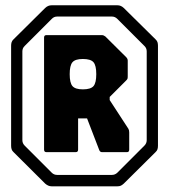

<svg xmlns="http://www.w3.org/2000/svg" viewBox="-20 -686 624 708"><path d="M170 1Q158 1 146.5 -9L30 -125Q24.5 -130 22.8 -135.8Q21 -141.5 21 -148.5V-517.5Q21 -524.5 22.8 -530.2Q24.5 -536 30 -541L146.5 -656.5Q157 -666.5 170 -666.5H413.5Q426 -666.5 436.5 -656.5L553.5 -541Q559 -536 560.8 -530.2Q562.5 -524.5 562.5 -517.5V-148.5Q562.5 -141.5 560.8 -135.8Q559 -130 553.5 -125L436.5 -9Q431 -4 426 -1.5Q421 1 413.5 1ZM191 -41H392.5Q404 -41 412.5 -49L512.5 -149Q521 -157.5 521 -169V-496.5Q521 -508.5 512.5 -516.5L412.5 -616.5Q404 -625 392.5 -625H191Q179 -625 171 -616.5L71 -516.5Q62.5 -508.5 62.5 -496.5V-169Q62.5 -157.5 71 -149L171 -49Q179 -41 191 -41ZM151 -125Q142.5 -125 142.5 -134.5V-547.5Q142.5 -556.5 151 -556.5H355Q359.5 -556.5 362.2 -555.2Q365 -554 368.5 -551.5L445 -475.5Q451 -469.5 451 -462.5V-405Q451 -398 450 -395.5Q449 -393 445 -389L384.5 -328.5V-317L453.5 -211Q456.5 -206 456.5 -197.5V-134.5Q456.5 -125 448.5 -125H356Q349 -125 346 -132.5L301 -249.5H268V-134.5Q268 -125 259.5 -125ZM285.5 -356.5Q314.5 -356.5 324.8 -368.5Q335 -380.5 335 -412.5Q335 -444.5 324.8 -456.5Q314.5 -468.5 285.5 -468.5Q257.5 -468.5 247.2 -456.5Q237 -444.5 237 -412.5Q237 -380.5 247.2 -368.5Q257.5 -356.5 285.5 -356.5Z"/></svg>

Font: Jaro 24pt
Style: Regular
Weight: 400
Designer: Agyei Archer, Celine Hurka, Mirko Velimirović
Version: Version 1.000